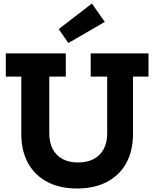

<svg xmlns="http://www.w3.org/2000/svg" viewBox="-20 -1063 879 1094"><path d="M496.8 -758.9H826.1V-626.5H737.7V-299.5Q737.7 -203 699.2 -133.4Q660.7 -63.8 589.2 -26.4Q517.8 11 419 11Q320.8 11 249.6 -26.4Q178.4 -63.8 139.9 -133.4Q101.4 -203 101.4 -299.5V-626.5H13V-758.9H354.9V-626.5H260.8V-302.9Q260.8 -250.5 280.4 -213.4Q300 -176.4 336.8 -156.8Q373.6 -137.2 425.2 -137.2Q477 -137.2 514.1 -157Q551.2 -176.7 571 -213.8Q590.8 -250.8 590.8 -302.9V-626.5H496.8ZM503.8 -1043 577 -938.2 369.8 -818 314.5 -897.3Z"/></svg>

Font: Hepta Slab ExtraLight
Style: Regular
Weight: 200
Designer: Michael LaGattuta
Foundry: Michael LaGattuta
Version: Version 1.100